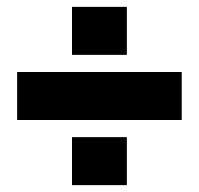

<svg xmlns="http://www.w3.org/2000/svg" viewBox="-20 -630 580 560"><path d="M510 -420V-280H30V-420ZM190 -230H350V-90H190ZM190 -610H350V-470H190Z"/></svg>

Font: Russo One
Style: Regular
Weight: 400
Designer: Jovanny lemonad
Foundry: Jovanny Lemonad
Version: Version 1.001